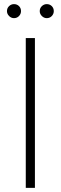

<svg xmlns="http://www.w3.org/2000/svg" viewBox="-20 -912 295 932"><path d="M149.5 -727.3V0H105.1V-727.3ZM47.9 -823.9Q34.4 -823.9 24.1 -834.2Q13.8 -844.5 13.8 -858Q13.8 -872.5 24.1 -882.3Q34.4 -892 47.9 -892Q62.5 -892 72.3 -882.3Q82 -872.5 82 -858Q82 -844.5 72.3 -834.2Q62.5 -823.9 47.9 -823.9ZM207 -823.9Q193.5 -823.9 183.2 -834.2Q172.9 -844.5 172.9 -858Q172.9 -872.5 183.2 -882.3Q193.5 -892 207 -892Q221.6 -892 231.4 -882.3Q241.1 -872.5 241.1 -858Q241.1 -844.5 231.4 -834.2Q221.6 -823.9 207 -823.9Z"/></svg>

Font: Inter Extra Light BETA
Style: Regular
Weight: 200
Designer: Rasmus Andersson
Foundry: rsms
Version: Version 3.011;git-f93a4a705